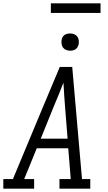

<svg xmlns="http://www.w3.org/2000/svg" viewBox="-33 -1139 653 1159"><path d="M-13 0V-58H45L225 -490L328 -735H403L462 -58H512V0H326V-58H394L379 -244H189L113 -58H173V0ZM375 -302 360 -490Q357 -528 354.5 -565.5Q352 -603 350 -640Q335 -602 320 -564.5Q305 -527 289 -490L213 -302ZM390 -833Q378 -833 366.5 -837.5Q355 -842 348 -851Q341 -860 339 -872.5Q337 -885 339 -898Q340 -906 344.5 -914.5Q349 -923 356.5 -928Q364 -933 373 -935Q382 -937 390 -937Q403 -937 414.5 -932.5Q426 -928 433 -919Q440 -910 442 -897.5Q444 -885 442 -872Q440 -864 435.5 -855.5Q431 -847 423.5 -842Q416 -837 407.5 -835Q399 -833 390 -833ZM274 -1061V-1119H574V-1061Z"/></svg>

Font: Iosevka Slab Light Extended
Style: Italic
Weight: 300
Width: 7
Italic angle: -9°
Monospace: yes
Designer: Belleve Invis
Foundry: Belleve Invis
Version: Version 11.1.0; ttfautohint (v1.8.3)